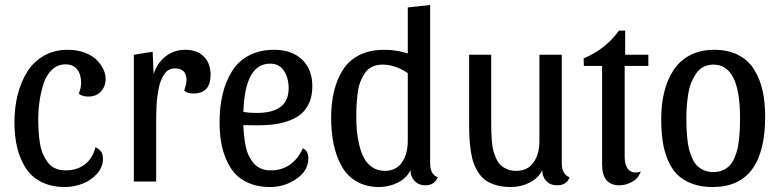

<svg xmlns="http://www.w3.org/2000/svg" viewBox="-20 -730 3134 772"><path d="M243.2 -471.2Q211.4 -471.2 188.5 -449.2Q165.5 -427.2 154.5 -391.6Q143.6 -356 138.7 -321Q133.8 -286.1 133.8 -250Q133.8 -223.1 135.3 -200.9Q136.7 -178.7 140.6 -154.1Q144.5 -129.4 152.6 -110.8Q160.6 -92.3 172.4 -76.7Q184.1 -61 202.4 -53Q220.7 -44.9 244.1 -44.9Q290 -44.9 321.5 -69.3Q353 -93.8 363.8 -138.2Q380.4 -129.4 387.2 -119.4Q394 -109.4 394 -91.8Q394 -58.6 370.4 -31.7Q346.7 -4.9 312 8.5Q277.3 22 241.2 22Q187.5 22 147.5 2.2Q107.4 -17.6 84 -53.7Q60.5 -89.8 49.3 -135.7Q38.1 -181.6 38.1 -238.8Q38.1 -297.4 51 -348.9Q64 -400.4 89.6 -441.4Q115.2 -482.4 157 -506.1Q198.7 -529.8 252 -529.8Q289.6 -529.8 319.8 -518.6Q350.1 -507.3 367.9 -489.7Q385.7 -472.2 395.3 -452.1Q404.8 -432.1 404.8 -412.1Q404.8 -383.3 386.2 -362.5Q367.7 -341.8 335 -341.8Q311 -341.8 296.9 -353Q306.2 -377 306.2 -397Q306.2 -430.7 290.3 -450.9Q274.4 -471.2 243.2 -471.2Z M683.1 -455.1Q669.9 -455.1 658.9 -449Q647.9 -442.9 640.4 -431.4Q632.8 -419.9 627.2 -406.5Q621.6 -393.1 618.2 -374.8Q614.7 -356.4 612.5 -341.1Q610.4 -325.7 609.4 -305.4Q608.4 -285.2 608.2 -272.9Q607.9 -260.7 607.9 -244.1V0H518.1V-509.8L593.8 -522L597.7 -432.1Q611.3 -476.1 645.5 -502.9Q679.7 -529.8 725.1 -529.8Q772.5 -529.8 799.6 -502.7Q826.7 -475.6 826.7 -428.2Q826.7 -354 756.8 -354Q734.9 -354 720.7 -365.2Q730 -394 730 -407.2Q730 -455.1 683.1 -455.1Z M1197.8 -133.8Q1219.7 -123 1219.7 -94.2Q1219.7 -43.5 1171.9 -10.7Q1124 22 1065.9 22Q1012.2 22 972.2 2.4Q932.1 -17.1 908.7 -53Q885.3 -88.9 874 -134.8Q862.8 -180.7 862.8 -237.8Q862.8 -299.3 875 -350.6Q887.2 -401.9 912.4 -442.9Q937.5 -483.9 980.7 -506.8Q1023.9 -529.8 1081.5 -529.8Q1152.8 -529.8 1194.3 -490.7Q1235.8 -451.7 1235.8 -382.8Q1235.8 -346.7 1224.4 -319.3Q1212.9 -292 1193.4 -274.4Q1173.8 -256.8 1145 -245.8Q1116.2 -234.9 1084.7 -230.5Q1053.2 -226.1 1014.6 -226.1Q1005.4 -226.1 984.9 -226.6Q964.4 -227.1 958.5 -227.1Q959.5 -202.6 961.7 -181.9Q963.9 -161.1 968.5 -139.6Q973.1 -118.2 981.4 -101.8Q989.7 -85.4 1001.2 -72.3Q1012.7 -59.1 1030 -52Q1047.4 -44.9 1068.8 -44.9Q1112.8 -44.9 1145.8 -68.1Q1178.7 -91.3 1197.8 -133.8ZM1065.9 -474.1Q964.8 -474.1 958.5 -279.8Q983.9 -275.9 1012.7 -275.9Q1140.6 -275.9 1140.6 -375Q1140.6 -417 1121.6 -445.6Q1102.5 -474.1 1065.9 -474.1Z M1709.5 -74.2Q1709.5 -28.3 1740.2 -17.1Q1727.5 15.1 1689.5 15.1Q1664.1 15.1 1647.5 -1.7Q1630.9 -18.6 1630.4 -45.9Q1615.2 -13.7 1579.6 4.2Q1543.9 22 1504.4 22Q1452.1 22 1413.6 -0.5Q1375 -22.9 1353.3 -62.7Q1331.5 -102.5 1321.5 -150.4Q1311.5 -198.2 1311.5 -255.9Q1311.5 -315.4 1323.2 -363.8Q1335 -412.1 1359.4 -450.2Q1383.8 -488.3 1425.8 -509Q1467.8 -529.8 1524.4 -529.8Q1575.2 -529.8 1619.6 -515.1V-700.2L1709.5 -710ZM1619.6 -436Q1569.3 -470.2 1517.6 -470.2Q1494.1 -470.2 1476.1 -461.4Q1458 -452.6 1447 -436Q1436 -419.4 1428.7 -400.6Q1421.4 -381.8 1418.2 -355.7Q1415 -329.6 1413.8 -308.8Q1412.6 -288.1 1412.6 -261.2Q1412.6 -231 1415 -203.6Q1417.5 -176.3 1424.8 -145.8Q1432.1 -115.2 1444.1 -93.5Q1456.1 -71.8 1477.3 -57.4Q1498.5 -43 1526.4 -43Q1572.3 -43 1595.9 -76.7Q1619.6 -110.4 1619.6 -163.1Z M2238.8 -74.2Q2238.8 -28.8 2270 -17.1Q2258.8 15.1 2218.8 15.1Q2193.4 15.1 2177 -1.7Q2160.6 -18.6 2160.2 -45.9Q2145 -13.7 2109.6 4.2Q2074.2 22 2035.2 22Q2003.4 22 1978.5 15.4Q1953.6 8.8 1936 -2.7Q1918.5 -14.2 1905.8 -32.7Q1893.1 -51.3 1885.5 -71.3Q1877.9 -91.3 1873.5 -119.4Q1869.1 -147.5 1867.7 -174.1Q1866.2 -200.7 1866.2 -235.8V-509.8H1955.1V-241.2Q1955.1 -216.8 1955.3 -202.4Q1955.6 -188 1957.5 -164.3Q1959.5 -140.6 1963.1 -126.2Q1966.8 -111.8 1974.4 -94.2Q1981.9 -76.7 1992.4 -66.7Q2002.9 -56.6 2019 -49.8Q2035.2 -43 2056.2 -43Q2101.1 -43 2125 -76.7Q2148.9 -110.4 2148.9 -162.1V-509.8H2238.8Z M2327.6 -464.8 2326.7 -495.1Q2415 -532.2 2468.8 -606.9H2493.7V-509.8H2586.9V-464.8H2491.7V-97.2Q2491.7 -64.9 2507.6 -47.6Q2523.4 -30.3 2556.6 -40Q2545.9 -11.7 2520.8 1.7Q2495.6 15.1 2470.7 15.1Q2400.9 15.1 2400.9 -68.8V-464.8Z M2851.6 -529.8Q2906.7 -529.8 2947 -509.5Q2987.3 -489.3 3011 -452.1Q3034.7 -415 3045.7 -367.9Q3056.6 -320.8 3056.6 -262.2Q3056.6 22 2845.7 22Q2798.3 22 2762.5 8.5Q2726.6 -4.9 2703.1 -28.3Q2679.7 -51.8 2665 -86.9Q2650.4 -122.1 2644.5 -162.1Q2638.7 -202.1 2638.7 -252Q2638.7 -310.5 2650.6 -359.4Q2662.6 -408.2 2687.5 -447Q2712.4 -485.8 2754.2 -507.8Q2795.9 -529.8 2851.6 -529.8ZM2955.6 -256.8Q2955.6 -470.2 2848.6 -470.2Q2825.7 -470.2 2807.9 -460.7Q2790 -451.2 2778.6 -434.1Q2767.1 -417 2759 -396.7Q2751 -376.5 2747.1 -351.1Q2743.2 -325.7 2741.5 -303.5Q2739.7 -281.2 2739.7 -256.8Q2739.7 -232.9 2740.5 -214.6Q2741.2 -196.3 2743.7 -172.1Q2746.1 -147.9 2750.5 -130.4Q2754.9 -112.8 2762.9 -94.5Q2771 -76.2 2782.2 -64.5Q2793.5 -52.7 2810.5 -45.4Q2827.6 -38.1 2848.6 -38.1Q2869.6 -38.1 2886.2 -45.4Q2902.8 -52.7 2913.8 -64.5Q2924.8 -76.2 2932.9 -94.5Q2940.9 -112.8 2945.1 -130.4Q2949.2 -147.9 2951.7 -172.1Q2954.1 -196.3 2954.8 -214.6Q2955.6 -232.9 2955.6 -256.8Z"/></svg>

Font: Sansita Light
Style: Regular
Weight: 300
Designer: Pablo Cosgaya
Foundry: Omnibus-Type
Version: Version 1.006;hotconv 1.0.109;makeotfexe 2.5.65596